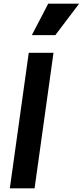

<svg xmlns="http://www.w3.org/2000/svg" viewBox="-20 -1035 455 1055"><path d="M284 -842 415 -1015H245L155 -842ZM170 0 274 -745H138L34 0Z"/></svg>

Font: Plus Jakarta Sans
Style: Bold Italic
Weight: 700
Italic angle: -8°
Designer: Gumpita Rahayu
Foundry: Tokotype
Version: Version 2.071;gftools[0.9.30]